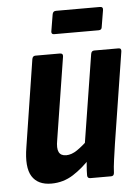

<svg xmlns="http://www.w3.org/2000/svg" viewBox="-50 -700 537 748"><g transform="rotate(-5 218.5 -326.5)"><path d="M121 8Q68 8 45.5 -28Q23 -64 36 -142L89 -481Q91 -494 102 -494H197Q211 -494 209 -481L158 -159Q152 -127 159.5 -112Q167 -97 188 -97Q209 -97 231 -112Q253 -127 279 -152L281 -81Q246 -42 207 -17Q168 8 121 8ZM274 0Q262 0 262 -12Q262 -30 264 -52.5Q266 -75 268 -94L263 -129L319 -481Q321 -494 332 -494H427Q439 -494 437 -481L381 -126Q376 -92 372 -63.5Q368 -35 367 -12Q366 0 355 0ZM182 -571Q171 -571 172 -582L183 -648Q185 -661 197 -661H369Q382 -661 380 -648L369 -582Q368 -571 356 -571Z"/></g></svg>

Font: Sofia Sans Condensed ExtraBold
Style: Italic
Weight: 800
Italic angle: -9°
Version: Version 4.100